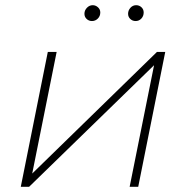

<svg xmlns="http://www.w3.org/2000/svg" viewBox="-20 -719 716 739"><path d="M60 0 164 -519H198L104 -51L584 -519H616L512 0H479L573 -468L92 0ZM502 -638Q490 -638 481.5 -646Q473 -654 473 -666Q473 -679 482 -689Q491 -699 504 -699Q516 -699 524.5 -691Q533 -683 533 -671Q533 -657 524 -647.5Q515 -638 502 -638ZM334 -638Q322 -638 313.5 -646Q305 -654 305 -666Q305 -679 314.5 -689Q324 -699 337 -699Q348 -699 357 -691Q366 -683 366 -671Q366 -657 356.5 -647.5Q347 -638 334 -638Z"/></svg>

Font: Montserrat ExtraLight
Style: Italic
Weight: 200
Italic angle: -11.3°
Designer: Julieta Ulanovsky
Foundry: Julieta Ulanovsky
Version: Version 9.000; ttfautohint (v1.8.4.7-5d5b)